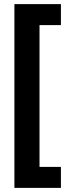

<svg xmlns="http://www.w3.org/2000/svg" viewBox="-20 -748 337 933"><path d="M276 165H50V-728H276V-626H172V63H276Z"/></svg>

Font: Noto Sans Display ExtraCondensed
Style: Bold
Weight: 700
Width: 2
Designer: Monotype Design Team
Foundry: Monotype Imaging Inc.
Version: Version 2.003